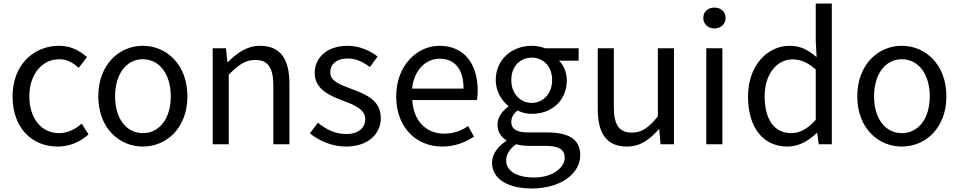

<svg xmlns="http://www.w3.org/2000/svg" viewBox="-20 -816 5424 1086"><path d="M306 13C371 13 433 -12 481 -56L442 -117C408 -86 364 -63 314 -63C214 -63 146 -146 146 -271C146 -396 218 -481 316 -481C360 -481 393 -461 425 -432L472 -493C433 -527 384 -557 313 -557C174 -557 51 -452 51 -271C51 -91 162 13 306 13Z M788 13C921 13 1040 -91 1040 -271C1040 -452 921 -557 788 -557C655 -557 536 -452 536 -271C536 -91 655 13 788 13ZM788 -63C694 -63 631 -146 631 -271C631 -396 694 -481 788 -481C882 -481 946 -396 946 -271C946 -146 882 -63 788 -63Z M1183 0H1274V-394C1329 -449 1367 -477 1423 -477C1495 -477 1526 -434 1526 -332V0H1617V-344C1617 -483 1565 -557 1451 -557C1377 -557 1321 -516 1269 -465H1266L1258 -543H1183Z M1936 13C2064 13 2134 -60 2134 -148C2134 -251 2047 -283 1968 -313C1907 -336 1848 -355 1848 -407C1848 -449 1879 -485 1947 -485C1996 -485 2034 -465 2072 -437L2116 -496C2073 -529 2014 -557 1947 -557C1829 -557 1760 -489 1760 -403C1760 -311 1846 -274 1922 -246C1982 -223 2046 -198 2046 -143C2046 -96 2011 -58 1939 -58C1874 -58 1825 -84 1778 -122L1733 -62C1785 -19 1859 13 1936 13Z M2481 13C2555 13 2613 -12 2661 -43L2628 -103C2588 -76 2545 -60 2492 -60C2389 -60 2318 -134 2312 -250H2678C2680 -263 2682 -282 2682 -302C2682 -457 2604 -557 2466 -557C2340 -557 2221 -447 2221 -271C2221 -92 2337 13 2481 13ZM2311 -315C2322 -422 2390 -484 2467 -484C2552 -484 2602 -425 2602 -315Z M2988 250C3156 250 3262 163 3262 62C3262 -27 3199 -67 3073 -67H2967C2894 -67 2872 -91 2872 -126C2872 -156 2887 -174 2907 -191C2931 -179 2961 -172 2988 -172C3098 -172 3186 -245 3186 -361C3186 -408 3168 -448 3142 -473H3253V-543H3064C3045 -550 3018 -557 2988 -557C2878 -557 2784 -482 2784 -363C2784 -298 2819 -246 2855 -217V-213C2827 -193 2794 -157 2794 -112C2794 -69 2815 -40 2844 -23V-19C2793 14 2763 58 2763 104C2763 198 2855 250 2988 250ZM2988 -234C2925 -234 2872 -284 2872 -363C2872 -443 2924 -490 2988 -490C3052 -490 3103 -442 3103 -363C3103 -284 3050 -234 2988 -234ZM3001 188C2902 188 2843 150 2843 92C2843 60 2860 28 2899 0C2923 6 2949 9 2969 9H3063C3135 9 3174 26 3174 76C3174 133 3105 188 3001 188Z M3526 13C3601 13 3655 -26 3706 -85H3709L3716 0H3792V-543H3701V-158C3649 -93 3610 -66 3554 -66C3482 -66 3452 -109 3452 -210V-543H3361V-199C3361 -61 3412 13 3526 13Z M3975 0H4066V-543H3975ZM4021 -655C4057 -655 4084 -680 4084 -714C4084 -751 4057 -773 4021 -773C3985 -773 3958 -751 3958 -714C3958 -680 3985 -655 4021 -655Z M4435 13C4500 13 4557 -22 4600 -64H4602L4611 0H4685V-796H4594V-587L4599 -493C4551 -533 4510 -557 4446 -557C4322 -557 4211 -447 4211 -271C4211 -90 4299 13 4435 13ZM4455 -63C4359 -63 4305 -141 4305 -272C4305 -396 4374 -480 4462 -480C4507 -480 4548 -464 4594 -423V-138C4549 -88 4505 -63 4455 -63Z M5081 13C5214 13 5333 -91 5333 -271C5333 -452 5214 -557 5081 -557C4948 -557 4829 -452 4829 -271C4829 -91 4948 13 5081 13ZM5081 -63C4987 -63 4924 -146 4924 -271C4924 -396 4987 -481 5081 -481C5175 -481 5239 -396 5239 -271C5239 -146 5175 -63 5081 -63Z"/></svg>

Font: Noto Sans CJK KR Regular
Style: Regular
Weight: 400
Designer: Ryoko NISHIZUKA (kana & ideographs); Paul D. Hunt (Latin, Greek & Cyrillic); Wenlong ZHANG (bopomofo); Sandoll Communica
Foundry: Adobe Systems Incorporated
Version: Version 1.004;PS 1.004;hotconv 1.0.82;makeotf.lib2.5.63406